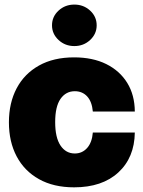

<svg xmlns="http://www.w3.org/2000/svg" viewBox="-20 -801 621 831"><path d="M300.8 9.8Q211.9 9.8 148.7 -25.6Q85.4 -61 52 -124.3Q18.6 -187.5 18.6 -271.5Q18.6 -355.5 52 -418.7Q85.4 -481.9 148.7 -517.3Q211.9 -552.7 300.8 -552.7Q381.3 -552.7 439.9 -523.7Q498.5 -494.6 530.8 -442.1Q563 -389.6 563.5 -318.4H381.8Q377.9 -361.3 357.2 -383.8Q336.4 -406.2 303.7 -406.2Q265.1 -406.2 241.9 -373Q218.8 -339.8 218.8 -272.5Q218.8 -205.6 241.9 -171.1Q265.1 -136.7 303.7 -136.7Q335.9 -136.7 357.2 -160.6Q378.4 -184.6 381.8 -227.5H563.5Q562 -118.7 491.9 -54.4Q421.9 9.8 300.8 9.8ZM301.8 -601.6Q261.7 -601.6 233.4 -627.9Q205.1 -654.3 205.1 -691.4Q205.1 -729 233.4 -755.1Q261.7 -781.2 301.8 -781.2Q341.8 -781.2 370.1 -755.1Q398.4 -729 398.4 -691.4Q398.4 -654.3 370.1 -627.9Q341.8 -601.6 301.8 -601.6Z"/></svg>

Font: Inter Tight Black
Style: Regular
Weight: 900
Designer: Rasmus Andersson
Foundry: rsms
Version: Version 3.004; ttfautohint (v1.8.4.7-5d5b)